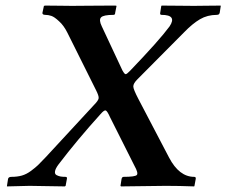

<svg xmlns="http://www.w3.org/2000/svg" viewBox="-20 -666 810 687"><path d="M131.8 -620.1 137.2 -645 142.1 -646Q156.2 -646 195.6 -645.5Q234.9 -645 237.8 -645Q239.3 -645 272 -645.3Q304.7 -645.5 342.3 -645.8Q379.9 -646 393.1 -646Q396 -645 397 -645L392.1 -620.1Q392.1 -612.8 386.2 -612.8Q350.1 -612.8 341.6 -603.8Q333 -594.7 344.2 -571.8L418 -414.1Q425.3 -400.9 429.4 -400.6Q433.6 -400.4 444.8 -412.1Q550.8 -522.5 586.9 -571.8Q614.3 -612.8 558.1 -612.8Q551.8 -612.8 553.2 -620.1L557.1 -645L559.1 -646Q570.8 -646 620.6 -645.5Q670.4 -645 673.8 -645Q674.8 -645 716.6 -645.5Q758.3 -646 769 -646L770 -645L766.1 -620.1Q764.2 -613.8 759.3 -613.3Q757.8 -612.8 755.9 -612.8Q722.2 -612.8 695.6 -597.2Q668.9 -581.5 640.1 -551.8L472.2 -382.8Q456.5 -367.2 457 -356.4Q457 -346.7 475.1 -312L585 -102.1Q621.1 -33.2 674.8 -33.2Q682.1 -33.2 680.2 -24.9L675.8 -1L674.8 1Q621.1 -1 573.2 -1L413.1 1L411.1 -1L415 -25.9Q417 -33.2 421.9 -33.2Q463.9 -33.2 469.7 -40Q475.6 -46.9 460.9 -73.2L374 -246.1Q363.8 -269 358.2 -270.8Q352.5 -272.5 339.8 -257.8Q255.9 -165 189 -77.1Q178.2 -62.5 176.8 -52.7Q175.3 -43 182.6 -39.3Q189.9 -35.6 197 -34.4Q204.1 -33.2 214.8 -33.2Q221.2 -33.2 219.2 -24.9L214.8 -1L211.9 1Q100.1 -1 85.9 -1L4.9 1V-1L8.8 -25.9Q10.3 -33.2 21 -33.2Q41.5 -33.2 58.1 -37.8Q74.7 -42.5 91.1 -54.7Q107.4 -66.9 116.2 -75.4Q125 -84 144 -104L316.9 -291Q332 -306.2 333 -314.7Q334 -323.2 323.2 -344.2L221.2 -548.8Q208 -575.2 191.4 -589.8Q174.8 -605.5 163.8 -609.1Q152.8 -612.8 142.1 -612.8Q136.7 -612.8 134 -614.7Q131.3 -616.7 131.8 -620.1Z"/></svg>

Font: Linux Libertine G
Style: Semibold Italic
Weight: 600
Italic angle: -11.5°
Designer: Philipp H. Poll
Foundry: Philipp H. Poll
Version: Version 5.1.1